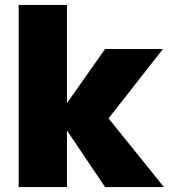

<svg xmlns="http://www.w3.org/2000/svg" viewBox="-20 -760 687 780"><path d="M56 -740H252V-341L407 -561H642L421 -279L646 0H407L252 -230V0H56Z"/></svg>

Font: SVN-Poppins ExtraBold
Style: Regular
Weight: 800
Designer: Ninad Kale (Devanagari), Jonny Pinhorn (Latin)
Foundry: Indian Type Foundry
Version: Version 3.002 2017; ttfautohint (v1.8.3)